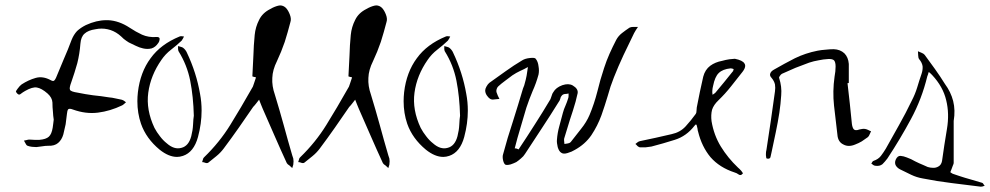

<svg xmlns="http://www.w3.org/2000/svg" viewBox="-20 -663 3733 724"><path d="M159.2 -310.5Q136.7 -330.1 119.1 -333Q102.5 -335.9 75.2 -320.3Q66.4 -315.4 57.6 -308.6Q49.8 -301.8 41 -315.4Q40 -316.4 40 -317.4Q40 -320.3 46.9 -329.1Q54.7 -339.8 61.5 -344.7Q86.9 -361.3 114.3 -369.1Q141.6 -377 171.9 -360.4Q180.7 -355.5 184.6 -359.4Q188.5 -363.3 191.4 -370.1Q206.1 -406.2 220.7 -440.4Q236.3 -475.6 250 -512.7Q257.8 -532.2 270.5 -545.9Q284.2 -558.6 303.7 -568.4Q343.8 -586.9 380.9 -586.9Q384.8 -586.9 387.7 -586.9Q428.7 -585 468.8 -558.6Q492.2 -543 515.6 -532.2Q540 -521.5 568.4 -523.4Q582 -524.4 582 -516.6Q582 -515.6 582 -515.6Q581.1 -505.9 576.2 -500Q566.4 -485.4 551.8 -480.5Q536.1 -476.6 519.5 -480.5Q505.9 -483.4 492.2 -490.2Q478.5 -497.1 465.8 -502.9Q456.1 -508.8 446.3 -516.6Q437.5 -525.4 427.7 -533.2Q408.2 -547.9 385.7 -552.7Q363.3 -557.6 339.8 -552.7Q312.5 -548.8 298.8 -536.1Q285.2 -524.4 283.2 -498Q280.3 -460 271.5 -424.8Q261.7 -389.6 249 -353.5Q240.2 -330.1 244.1 -324.2Q247.1 -317.4 273.4 -313.5Q301.8 -307.6 331.1 -303.7Q361.3 -300.8 390.6 -295.9Q403.3 -294.9 415 -292Q426.8 -290 438.5 -287.1Q442.4 -286.1 447.3 -283.2Q451.2 -280.3 455.1 -277.3Q451.2 -274.4 447.3 -270.5Q444.3 -267.6 440.4 -265.6Q395.5 -244.1 349.6 -238.3Q303.7 -232.4 254.9 -250Q242.2 -254.9 237.3 -251Q233.4 -246.1 232.4 -233.4Q230.5 -213.9 227.5 -194.3Q223.6 -174.8 218.8 -156.2Q212.9 -135.7 199.2 -124Q185.5 -112.3 162.1 -113.3Q150.4 -113.3 139.6 -111.3Q128.9 -109.4 117.2 -108.4Q108.4 -108.4 100.6 -109.4Q91.8 -110.4 84 -113.3Q79.1 -115.2 76.2 -122.1Q73.2 -127.9 70.3 -132.8Q75.2 -133.8 80.1 -134.8Q85.9 -136.7 90.8 -136.7Q100.6 -136.7 109.4 -135.7Q119.1 -135.7 128.9 -135.7Q153.3 -137.7 164.1 -147.5Q174.8 -157.2 178.7 -181.6Q179.7 -189.5 180.7 -196.3Q181.6 -204.1 182.6 -211.9Q181.6 -219.7 180.7 -226.6Q179.7 -233.4 179.7 -240.2Q177.7 -258.8 177.7 -276.4Q176.8 -294.9 159.2 -310.5Z M653.3 -469.7Q651.4 -473.6 651.4 -479.5Q651.4 -485.4 651.4 -489.3Q657.2 -487.3 662.1 -486.3Q667 -485.4 670.9 -482.4Q674.8 -479.5 678.7 -474.6Q682.6 -469.7 684.6 -464.8Q720.7 -388.7 734.4 -308.6Q740.2 -278.3 740.2 -246.1Q740.2 -197.3 726.6 -146.5Q710.9 -88.9 669.9 -75.2Q658.2 -71.3 647.5 -71.3Q616.2 -71.3 582 -98.6Q531.2 -140.6 511.7 -196.3Q498 -236.3 498 -281.2Q498 -297.9 500 -315.4Q508.8 -390.6 547.9 -443.4Q585.9 -496.1 657.2 -525.4Q659.2 -526.4 662.1 -526.4Q664.1 -526.4 665 -526.4Q669.9 -525.4 673.8 -525.4Q671.9 -521.5 669.9 -517.6Q668 -513.7 665 -509.8Q646.5 -492.2 625 -475.6Q603.5 -459 588.9 -437.5Q547.9 -378.9 539.1 -313.5Q530.3 -249 562.5 -180.7Q571.3 -164.1 583 -149.4Q594.7 -133.8 608.4 -123Q636.7 -97.7 664.1 -105.5Q691.4 -112.3 701.2 -149.4Q707 -171.9 708 -193.4Q709 -215.8 710.9 -226.6Q709 -298.8 697.3 -358.4Q685.5 -418 653.3 -469.7Z M940.4 -531.2Q943.4 -561.5 957 -587.9Q969.7 -614.3 999 -628.9Q1013.7 -637.7 1029.3 -641.6Q1033.2 -642.6 1036.1 -642.6Q1048.8 -642.6 1058.6 -632.8Q1067.4 -623 1073.2 -607.4Q1079.1 -591.8 1075.2 -580.1Q1065.4 -542 1053.7 -504.9Q1041 -467.8 1024.4 -432.6Q1007.8 -399.4 1006.8 -369.1Q1004.9 -338.9 1016.6 -305.7Q1034.2 -248 1049.8 -191.4Q1065.4 -133.8 1082 -77.1Q1084 -71.3 1085.9 -65.4Q1086.9 -59.6 1086.9 -54.7Q1086.9 -48.8 1085.9 -42Q1084 -36.1 1082 -29.3Q1077.1 -34.2 1071.3 -39.1Q1064.5 -43 1061.5 -47.9Q1038.1 -98.6 1015.6 -150.4Q993.2 -202.1 970.7 -252.9Q966.8 -261.7 963.9 -269.5Q960.9 -278.3 957 -287.1Q952.1 -280.3 946.3 -273.4Q940.4 -265.6 934.6 -259.8Q907.2 -220.7 879.9 -180.7Q852.5 -141.6 823.2 -102.5Q811.5 -86.9 795.9 -74.2Q781.2 -62.5 765.6 -49.8Q761.7 -46.9 754.9 -48.8Q748 -51.8 742.2 -51.8Q744.1 -56.6 745.1 -61.5Q746.1 -67.4 750 -70.3Q807.6 -126 848.6 -192.4Q889.6 -258.8 927.7 -326.2Q934.6 -335.9 937.5 -347.7Q941.4 -360.4 945.3 -371.1Q940.4 -373 937.5 -373Q933.6 -374 931.6 -375Q933.6 -414.1 935.5 -453.1Q936.5 -491.2 940.4 -531.2Z M1302.7 -531.2Q1305.7 -561.5 1319.3 -587.9Q1332 -614.3 1361.3 -628.9Q1376 -637.7 1391.6 -641.6Q1395.5 -642.6 1398.4 -642.6Q1411.1 -642.6 1420.9 -632.8Q1429.7 -623 1435.5 -607.4Q1441.4 -591.8 1437.5 -580.1Q1427.7 -542 1416 -504.9Q1403.3 -467.8 1386.7 -432.6Q1370.1 -399.4 1369.1 -369.1Q1367.2 -338.9 1378.9 -305.7Q1396.5 -248 1412.1 -191.4Q1427.7 -133.8 1444.3 -77.1Q1446.3 -71.3 1448.2 -65.4Q1449.2 -59.6 1449.2 -54.7Q1449.2 -48.8 1448.2 -42Q1446.3 -36.1 1444.3 -29.3Q1439.5 -34.2 1433.6 -39.1Q1426.8 -43 1423.8 -47.9Q1400.4 -98.6 1377.9 -150.4Q1355.5 -202.1 1333 -252.9Q1329.1 -261.7 1326.2 -269.5Q1323.2 -278.3 1319.3 -287.1Q1314.5 -280.3 1308.6 -273.4Q1302.7 -265.6 1296.9 -259.8Q1269.5 -220.7 1242.2 -180.7Q1214.8 -141.6 1185.5 -102.5Q1173.8 -86.9 1158.2 -74.2Q1143.6 -62.5 1127.9 -49.8Q1124 -46.9 1117.2 -48.8Q1110.4 -51.8 1104.5 -51.8Q1106.4 -56.6 1107.4 -61.5Q1108.4 -67.4 1112.3 -70.3Q1169.9 -126 1210.9 -192.4Q1252 -258.8 1290 -326.2Q1296.9 -335.9 1299.8 -347.7Q1303.7 -360.4 1307.6 -371.1Q1302.7 -373 1299.8 -373Q1295.9 -374 1293.9 -375Q1295.9 -414.1 1297.9 -453.1Q1298.8 -491.2 1302.7 -531.2Z M1657.2 -469.7Q1655.3 -473.6 1655.3 -479.5Q1655.3 -485.4 1655.3 -489.3Q1661.1 -487.3 1666 -486.3Q1670.9 -485.4 1674.8 -482.4Q1678.7 -479.5 1682.6 -474.6Q1686.5 -469.7 1688.5 -464.8Q1724.6 -388.7 1738.3 -308.6Q1744.1 -278.3 1744.1 -246.1Q1744.1 -197.3 1730.5 -146.5Q1714.8 -88.9 1673.8 -75.2Q1662.1 -71.3 1651.4 -71.3Q1620.1 -71.3 1585.9 -98.6Q1535.2 -140.6 1515.6 -196.3Q1502 -236.3 1502 -281.2Q1502 -297.9 1503.9 -315.4Q1512.7 -390.6 1551.8 -443.4Q1589.8 -496.1 1661.1 -525.4Q1663.1 -526.4 1666 -526.4Q1668 -526.4 1668.9 -526.4Q1673.8 -525.4 1677.7 -525.4Q1675.8 -521.5 1673.8 -517.6Q1671.9 -513.7 1668.9 -509.8Q1650.4 -492.2 1628.9 -475.6Q1607.4 -459 1592.8 -437.5Q1551.8 -378.9 1543 -313.5Q1534.2 -249 1566.4 -180.7Q1575.2 -164.1 1586.9 -149.4Q1598.6 -133.8 1612.3 -123Q1640.6 -97.7 1668 -105.5Q1695.3 -112.3 1705.1 -149.4Q1710.9 -171.9 1711.9 -193.4Q1712.9 -215.8 1714.8 -226.6Q1712.9 -298.8 1701.2 -358.4Q1689.5 -418 1657.2 -469.7Z M2055.7 -289.1Q2058.6 -295.9 2060.5 -302.7Q2062.5 -310.5 2066.4 -315.4Q2076.2 -333 2100.6 -341.8Q2124 -349.6 2139.6 -340.8Q2161.1 -328.1 2158.2 -311.5Q2154.3 -294.9 2150.4 -279.3Q2140.6 -245.1 2128.9 -210.9Q2118.2 -176.8 2107.4 -140.6Q2106.4 -135.7 2107.4 -129.9Q2108.4 -124 2108.4 -120.1Q2114.3 -121.1 2121.1 -122.1Q2127.9 -123 2131.8 -127Q2150.4 -151.4 2170.9 -176.8Q2191.4 -202.1 2203.1 -229.5Q2220.7 -271.5 2232.4 -317.4Q2243.2 -362.3 2257.8 -406.2Q2266.6 -433.6 2278.3 -460Q2290 -486.3 2303.7 -512.7Q2311.5 -527.3 2325.2 -538.1Q2338.9 -548.8 2353.5 -558.6Q2359.4 -561.5 2367.2 -561.5Q2368.2 -561.5 2368.2 -561.5Q2377 -561.5 2385.7 -561.5Q2381.8 -555.7 2377.9 -549.8Q2374 -543.9 2371.1 -538.1Q2351.6 -497.1 2331.1 -455.1Q2311.5 -413.1 2294.9 -371.1Q2281.2 -336.9 2271.5 -300.8Q2260.7 -264.6 2248 -228.5Q2233.4 -188.5 2210 -153.3Q2186.5 -119.1 2147.5 -97.7Q2136.7 -90.8 2120.1 -85.9Q2104.5 -81.1 2096.7 -86.9Q2087.9 -91.8 2083 -108.4Q2079.1 -125 2080.1 -135.7Q2082 -162.1 2088.9 -186.5Q2095.7 -210.9 2102.5 -237.3Q2106.4 -252 2112.3 -264.6Q2118.2 -278.3 2122.1 -291Q2124 -295.9 2124 -300.8Q2124 -305.7 2124 -310.5Q2117.2 -308.6 2110.4 -308.6Q2102.5 -307.6 2098.6 -302.7Q2093.8 -297.9 2092.8 -291Q2090.8 -283.2 2085.9 -277.3Q2055.7 -228.5 2023.4 -179.7Q1992.2 -131.8 1960 -83Q1954.1 -73.2 1944.3 -65.4Q1935.5 -57.6 1926.8 -51.8Q1917 -46.9 1905.3 -43Q1897.5 -41 1892.6 -41Q1888.7 -41 1885.7 -42Q1879.9 -45.9 1877 -58.6Q1874 -72.3 1877 -81.1Q1893.6 -143.6 1914.1 -205.1Q1933.6 -266.6 1952.1 -329.1Q1954.1 -333 1955.1 -336.9Q1957 -340.8 1958 -345.7Q1962.9 -362.3 1965.8 -377.9Q1968.8 -394.5 1970.7 -410.2Q1957 -402.3 1941.4 -395.5Q1926.8 -388.7 1912.1 -378.9Q1898.4 -368.2 1884.8 -358.4Q1870.1 -347.7 1858.4 -336.9Q1854.5 -333 1852.5 -326.2Q1850.6 -319.3 1852.5 -314.5Q1854.5 -308.6 1857.4 -301.8Q1860.4 -295.9 1863.3 -290Q1854.5 -289.1 1843.8 -288.1Q1834 -286.1 1827.1 -291Q1821.3 -294.9 1815.4 -303.7Q1809.6 -312.5 1809.6 -322.3Q1809.6 -328.1 1814.5 -336.9Q1819.3 -345.7 1825.2 -350.6Q1855.5 -372.1 1886.7 -394.5Q1918 -417 1949.2 -435.5Q1960 -442.4 1978.5 -444.3Q1997.1 -446.3 2000 -441.4Q2008.8 -430.7 2010.7 -413.1Q2013.7 -396.5 2010.7 -381.8Q2002 -349.6 1988.3 -319.3Q1975.6 -289.1 1964.8 -256.8Q1953.1 -218.8 1942.4 -180.7Q1930.7 -142.6 1920.9 -103.5Q1925.8 -103.5 1928.7 -102.5Q1932.6 -100.6 1935.5 -99.6Q1966.8 -146.5 1997.1 -194.3Q2027.3 -241.2 2055.7 -289.1Z M2751 -441.4Q2743.2 -440.4 2730.5 -439.5Q2716.8 -437.5 2703.1 -433.6Q2676.8 -428.7 2658.2 -415Q2638.7 -400.4 2631.8 -374Q2625 -345.7 2619.1 -316.4Q2613.3 -287.1 2607.4 -257.8Q2606.4 -252 2606.4 -245.1Q2606.4 -237.3 2603.5 -233.4Q2585.9 -209 2565.4 -186.5Q2544.9 -164.1 2512.7 -157.2Q2482.4 -150.4 2453.1 -143.6Q2422.9 -137.7 2393.6 -130.9Q2388.7 -129.9 2384.8 -127Q2379.9 -123 2376 -120.1Q2379.9 -117.2 2383.8 -112.3Q2388.7 -108.4 2392.6 -107.4Q2403.3 -107.4 2414.1 -107.4Q2425.8 -108.4 2436.5 -110.4Q2481.4 -122.1 2524.4 -135.7Q2568.4 -149.4 2598.6 -188.5Q2602.5 -194.3 2605.5 -193.4Q2607.4 -191.4 2608.4 -185.5Q2609.4 -181.6 2610.4 -176.8Q2610.4 -171.9 2612.3 -167Q2626 -110.4 2659.2 -70.3Q2693.4 -31.2 2750 -12.7Q2757.8 -10.7 2765.6 -4.9Q2768.6 -2.9 2771.5 -2.9Q2776.4 -2.9 2781.2 -8.8Q2782.2 -9.8 2775.4 -18.6Q2768.6 -26.4 2762.7 -31.2Q2724.6 -67.4 2698.2 -110.4Q2671.9 -153.3 2663.1 -206.1Q2660.2 -229.5 2665 -249Q2670.9 -267.6 2689.5 -285.2Q2714.8 -309.6 2736.3 -336.9Q2758.8 -365.2 2780.3 -392.6Q2790 -405.3 2790 -415Q2790 -419.9 2787.1 -423.8Q2780.3 -435.5 2751 -441.4ZM2668.9 -338.9Q2675.8 -374 2690.4 -387.7Q2705.1 -402.3 2735.4 -405.3Q2738.3 -405.3 2741.2 -404.3Q2744.1 -403.3 2747.1 -402.3Q2745.1 -400.4 2745.1 -397.5Q2745.1 -394.5 2743.2 -393.6Q2726.6 -373 2710 -352.5Q2694.3 -333 2677.7 -313.5Q2675.8 -311.5 2672.9 -309.6Q2669.9 -307.6 2667 -305.7Q2667 -309.6 2666 -313.5Q2666 -316.4 2666 -320.3Q2666 -325.2 2667 -330.1Q2668 -335 2668.9 -338.9Z M3192.4 -195.3Q3194.3 -181.6 3199.2 -175.8Q3205.1 -168.9 3220.7 -174.8Q3225.6 -175.8 3231.4 -176.8Q3237.3 -177.7 3242.2 -176.8Q3248 -175.8 3253.9 -172.9Q3258.8 -169.9 3264.6 -168Q3261.7 -162.1 3258.8 -155.3Q3256.8 -149.4 3252 -145.5Q3241.2 -137.7 3229.5 -129.9Q3217.8 -123 3205.1 -118.2Q3179.7 -107.4 3160.2 -118.2Q3139.6 -127.9 3137.7 -155.3Q3131.8 -210 3125 -264.6Q3119.1 -318.4 3127 -374Q3128.9 -383.8 3129.9 -393.6Q3130.9 -403.3 3130.9 -412.1Q3130.9 -428.7 3125 -435.5Q3118.2 -441.4 3102.5 -440.4Q3085 -439.5 3066.4 -435.5Q3048.8 -432.6 3031.2 -426.8Q3004.9 -417 2979.5 -407.2Q2955.1 -396.5 2928.7 -384.8Q2924.8 -382.8 2920.9 -377Q2917 -372.1 2918 -369.1Q2928.7 -335.9 2925.8 -303.7Q2923.8 -271.5 2918.9 -238.3Q2913.1 -201.2 2905.3 -164.1Q2897.5 -127 2889.6 -89.8Q2887.7 -82 2885.7 -72.3Q2884.8 -64.5 2876 -64.5Q2874 -64.5 2871.1 -65.4Q2869.1 -65.4 2868.2 -77.1Q2868.2 -80.1 2868.2 -83Q2868.2 -90.8 2870.1 -97.7Q2877.9 -152.3 2886.7 -208Q2894.5 -263.7 2902.3 -318.4Q2904.3 -332 2902.3 -344.7Q2899.4 -357.4 2889.6 -369.1Q2880.9 -377.9 2884.8 -386.7Q2887.7 -394.5 2898.4 -400.4Q2937.5 -422.9 2977.5 -443.4Q3017.6 -462.9 3062.5 -471.7Q3077.1 -474.6 3092.8 -475.6Q3109.4 -477.5 3124 -477.5Q3148.4 -476.6 3164.1 -461.9Q3178.7 -447.3 3180.7 -421.9Q3180.7 -404.3 3180.7 -386.7Q3180.7 -369.1 3180.7 -350.6Q3179.7 -350.6 3178.7 -349.6Q3177.7 -349.6 3175.8 -349.6Q3179.7 -310.5 3184.6 -271.5Q3188.5 -233.4 3192.4 -195.3Z M3576.2 -55.7Q3576.2 -51.8 3576.2 -47.9Q3575.2 -43 3573.2 -39.1Q3571.3 -33.2 3567.4 -23.4Q3562.5 -13.7 3564.5 -12.7Q3572.3 -6.8 3581.1 -4.9Q3588.9 -2 3598.6 1Q3619.1 7.8 3640.6 13.7Q3662.1 19.5 3683.6 26.4Q3686.5 27.3 3688.5 31.2Q3690.4 35.2 3693.4 38.1Q3689.5 38.1 3685.5 40Q3681.6 41 3678.7 41Q3623 34.2 3568.4 27.3Q3512.7 20.5 3459 9.8Q3436.5 5.9 3416 -3.9Q3394.5 -14.6 3374 -24.4Q3364.3 -29.3 3358.4 -38.1Q3352.5 -47.9 3357.4 -60.5Q3364.3 -76.2 3376 -75.2Q3387.7 -74.2 3399.4 -69.3Q3416 -63.5 3430.7 -54.7Q3446.3 -46.9 3460.9 -41Q3469.7 -37.1 3478.5 -33.2Q3488.3 -30.3 3497.1 -30.3Q3508.8 -29.3 3518.6 -35.2Q3529.3 -41 3532.2 -55.7Q3537.1 -85.9 3541 -116.2Q3545.9 -146.5 3550.8 -176.8Q3560.5 -234.4 3547.9 -285.2Q3536.1 -335.9 3495.1 -379.9Q3492.2 -382.8 3489.3 -385.7Q3485.4 -388.7 3482.4 -391.6Q3480.5 -387.7 3479.5 -382.8Q3477.5 -378.9 3476.6 -375Q3456.1 -290 3415 -213.9Q3374 -137.7 3326.2 -65.4Q3317.4 -53.7 3307.6 -43.9Q3296.9 -35.2 3279.3 -38.1Q3275.4 -39.1 3272.5 -41Q3269.5 -43.9 3265.6 -45.9Q3267.6 -48.8 3269.5 -52.7Q3271.5 -55.7 3274.4 -56.6Q3292 -62.5 3301.8 -75.2Q3311.5 -87.9 3320.3 -102.5Q3344.7 -146.5 3370.1 -191.4Q3395.5 -236.3 3418 -283.2Q3430.7 -307.6 3438.5 -333Q3446.3 -359.4 3455.1 -384.8Q3460 -399.4 3459 -413.1Q3457 -426.8 3446.3 -439.5Q3442.4 -444.3 3442.4 -453.1Q3442.4 -461.9 3441.4 -469.7Q3447.3 -466.8 3455.1 -463.9Q3462.9 -460.9 3466.8 -456.1Q3486.3 -428.7 3505.9 -402.3Q3525.4 -375 3543 -346.7Q3565.4 -316.4 3574.2 -282.2Q3583 -247.1 3576.2 -207Q3576.2 -168.9 3576.2 -131.8Q3576.2 -93.8 3576.2 -55.7Z"/></svg>

Font: Yuremane_body
Style: Regular
Weight: 400
Version: Version 1.0